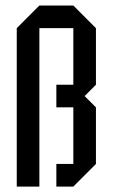

<svg xmlns="http://www.w3.org/2000/svg" viewBox="-20 -687 415 707"><path d="M250 -291.7H187.5V-375H250V-583.3H125V0H41.7V-583.3L125 -666.7H250L333.3 -583.3V-375L291.7 -333.3L333.3 -291.7V-83.3L250 0H187.5V-83.3H250Z"/></svg>

Font: Yulong
Style: Regular
Weight: 400
Designer: GGBotNet
Foundry: f0n7.com
Version: 1.00